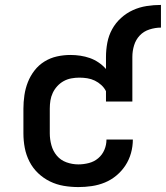

<svg xmlns="http://www.w3.org/2000/svg" viewBox="-20 -751 673 779"><path d="M298 8Q268 8 238.5 3Q209 -2 182.5 -15Q156 -28 134.5 -48.5Q113 -69 99.5 -95.5Q86 -122 80.5 -151Q75 -180 75 -210V-310Q75 -337 79 -364.5Q83 -392 93 -417.5Q103 -443 120 -465Q137 -487 160.5 -501.5Q184 -516 211 -522Q238 -528 266 -528Q286 -528 306 -525Q326 -522 344.5 -515.5Q363 -509 380 -497.5Q397 -486 410 -471V-520Q410 -549 415.5 -578Q421 -607 435 -632.5Q449 -658 471 -678Q493 -698 519.5 -710Q546 -722 575 -726.5Q604 -731 633 -731V-639Q610 -639 586.5 -631.5Q563 -624 547 -607Q531 -590 524 -567Q517 -544 517 -520V-339H410V-381Q403 -395 391 -406Q379 -417 364.5 -424Q350 -431 334 -433.5Q318 -436 302 -436Q286 -436 269.5 -433Q253 -430 238.5 -422Q224 -414 212.5 -401.5Q201 -389 194 -374Q187 -359 184.5 -343Q182 -327 182 -310V-210Q182 -186 188.5 -162Q195 -138 210.5 -119.5Q226 -101 249.5 -92.5Q273 -84 298 -84Q319 -84 340.5 -89.5Q362 -95 378.5 -109Q395 -123 403.5 -143Q412 -163 412 -185Q412 -185 412 -185Q412 -185 412 -185H519Q519 -185 519 -185Q519 -185 519 -185Q519 -157 511.5 -130Q504 -103 489 -80Q474 -57 452.5 -39Q431 -21 405.5 -10.5Q380 0 352.5 4Q325 8 298 8Z"/></svg>

Font: Iosevka Custom SmBdEx
Style: Regular
Weight: 600
Width: 7
Monospace: yes
Designer: Belleve Invis
Foundry: Belleve Invis
Version: Version 11.2.4; ttfautohint (v1.8.4)